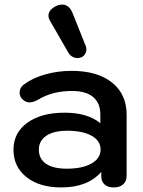

<svg xmlns="http://www.w3.org/2000/svg" viewBox="-20 -810 627 840"><path d="M39 -155Q39 -229 99.5 -273Q160 -317 263 -317Q363 -317 419 -271V-309Q419 -359 387.5 -385.5Q356 -412 295 -412Q209 -412 147 -374Q126 -362 109 -362Q91 -362 76 -378Q66 -389 66 -404Q66 -428 87 -442Q123 -469 178 -484.5Q233 -500 293 -500Q406 -500 470 -449Q534 -398 534 -308V-40Q534 -17 519 -3.5Q504 10 478 10Q452 10 437.5 -3Q423 -16 423 -39V-58Q364 10 248 10Q153 10 96 -35Q39 -80 39 -155ZM420 -156Q420 -194 381 -216Q342 -238 274 -238Q215 -238 182.5 -216Q150 -194 150 -155Q150 -115 181.5 -93.5Q213 -72 272 -72Q340 -72 380 -94.5Q420 -117 420 -156ZM280 -578 200 -717Q192 -730 192 -742Q192 -766 224 -783Q238 -790 252 -790Q282 -790 297 -754L355 -609Q358 -602 358 -594Q358 -579 347.5 -567.5Q337 -556 318 -556Q307 -556 296.5 -562Q286 -568 280 -578Z"/></svg>

Font: Kodchasan SemiBold
Style: Regular
Weight: 600
Version: Version 1.000; ttfautohint (v1.6)